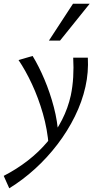

<svg xmlns="http://www.w3.org/2000/svg" viewBox="-73 -727 533 1036"><path d="M-23 289 -53 222Q17 186 77 139.5Q137 93 183.5 37.5Q230 -18 262 -81Q294 -144 309 -212Q319 -260 322 -311Q325 -362 322 -416H401Q403 -377 400 -338Q397 -299 388 -259Q370 -178 331 -99Q292 -20 237 52Q182 124 116 184Q50 244 -23 289ZM190 62Q183 -29 158.5 -114Q134 -199 99.5 -273Q65 -347 27 -403L103 -425Q137 -369 167 -298Q197 -227 217.5 -149Q238 -71 242 6ZM191 -508 321 -707H411L251 -508Z"/></svg>

Font: Ysabeau Office Medium
Style: Italic
Weight: 500
Italic angle: -12°
Designer: Christian Thalmann (Catharsis Fonts)
Version: Version 2.001;gftools[0.9.30]; featfreeze: tnum,lnum,ss02